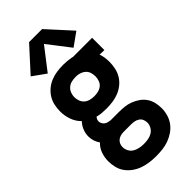

<svg xmlns="http://www.w3.org/2000/svg" viewBox="-302 -830 1105 1105"><g transform="rotate(-45 250.0 -278.0)"><path d="M250 213Q276 213 302.5 210Q329 207 353.5 198Q378 189 400 174Q422 159 437.5 138Q453 117 460.5 91.5Q468 66 468 40Q468 16 462.5 -7.5Q457 -31 443.5 -50.5Q430 -70 410.5 -83.5Q391 -97 369 -105.5Q347 -114 323.5 -116.5Q300 -119 276 -119H224Q221 -119 218.5 -119Q216 -119 213 -119Q212 -119 211.5 -119Q211 -119 210 -119Q201 -120 191.5 -122.5Q182 -125 174.5 -130.5Q167 -136 162 -145Q157 -154 157 -163Q157 -171 160 -178Q163 -185 168 -191Q186 -186 205 -184.5Q224 -183 243 -183Q268 -183 293.5 -186.5Q319 -190 342.5 -199.5Q366 -209 386 -225Q406 -241 419.5 -263Q433 -285 438.5 -310Q444 -335 444 -360Q444 -379 441.5 -397Q439 -415 433 -431L471 -430V-530H315L308 -532Q292 -535 275.5 -536.5Q259 -538 243 -538Q217 -538 192 -534.5Q167 -531 143 -521.5Q119 -512 99 -495.5Q79 -479 65.5 -457.5Q52 -436 46.5 -411Q41 -386 41 -360Q41 -325 53 -291Q65 -257 90 -233Q73 -215 63.5 -191.5Q54 -168 54 -143Q54 -124 60 -106Q66 -88 77 -72Q55 -52 44.5 -22.5Q34 7 34 38Q34 64 40.5 90Q47 116 62.5 137Q78 158 100 173.5Q122 189 146.5 197.5Q171 206 197.5 209.5Q224 213 250 213ZM250 113Q233 113 215 109.5Q197 106 182 97Q167 88 158.5 72Q150 56 150 38Q150 26 155 14.5Q160 3 169.5 -4.5Q179 -12 191 -15.5Q203 -19 216 -19Q218 -19 220 -19Q222 -19 224 -19H276Q290 -19 303.5 -16.5Q317 -14 328.5 -6.5Q340 1 345.5 13.5Q351 26 351 40Q351 57 342 73Q333 89 318 98Q303 107 285.5 110Q268 113 250 113ZM243 -283Q226 -283 210 -287Q194 -291 181.5 -301.5Q169 -312 163 -328Q157 -344 157 -360Q157 -377 163 -392.5Q169 -408 181.5 -419Q194 -430 210 -434Q226 -438 243 -438H254Q269 -437 283.5 -431.5Q298 -426 308.5 -415.5Q319 -405 323.5 -390Q328 -375 328 -360Q328 -344 322.5 -328Q317 -312 304.5 -301.5Q292 -291 275.5 -287Q259 -283 243 -283ZM145 -565 250 -701 355 -565 436 -623 303 -769H197L64 -623Z"/></g></svg>

Font: Iosevka SS09
Style: Bold
Weight: 700
Monospace: yes
Designer: Belleve Invis
Foundry: Belleve Invis
Version: Version 5.2.1; ttfautohint (v1.8.3)